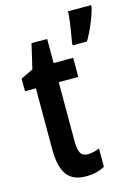

<svg xmlns="http://www.w3.org/2000/svg" viewBox="-117 -825 651 901"><g transform="rotate(-15 208.5 -375.0)"><path d="M223 -88Q249 -88 279 -101V-12Q260 -1 237 4.5Q214 10 187 10Q123 10 94.5 -30Q66 -70 66 -152V-450H13V-511L73 -540L101 -660H177V-543H272V-450H177V-159Q177 -123 187 -105.5Q197 -88 223 -88ZM417 -749Q408 -714 390 -671.5Q372 -629 354 -600H285V-612Q287 -625 292 -653.5Q297 -682 301 -712Q305 -742 305 -760H417Z"/></g></svg>

Font: Noto Sans Arabic ExtCond SemBd
Style: Regular
Weight: 600
Width: 2
Designer: Monotype Design Team, Nadine Chahine, Nizar Qandah and Khaled Hosny
Foundry: Monotype Imaging Inc.
Version: Version 2.012; ttfautohint (v1.8.4.7-5d5b)